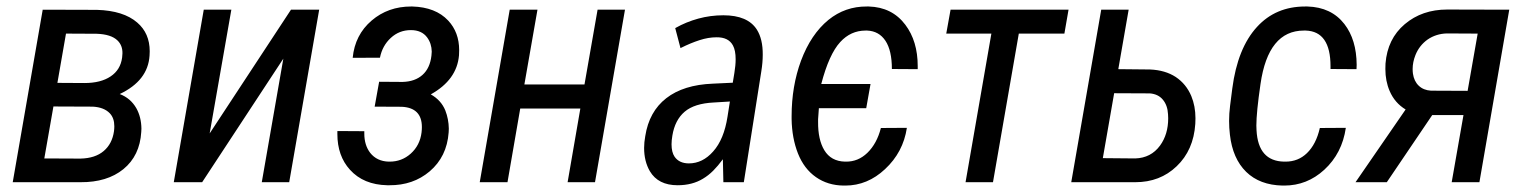

<svg xmlns="http://www.w3.org/2000/svg" viewBox="-20 -558 4676 588"><path d="M155.8 -304.2 238.8 -303.7Q288.6 -303.7 318.8 -324Q349.1 -344.2 354 -381.8Q355 -388.7 355 -394.5Q355.5 -418.9 339.8 -434.1Q320.3 -453.1 275.9 -454.6L182.1 -455.1ZM143.6 -231.9 115.7 -72.8 226.1 -72.3Q271.5 -73.2 297.6 -95.5Q323.7 -117.7 329.1 -156.2Q330.1 -164.1 330.1 -171.4Q330.1 -196.3 316.4 -210.9Q298.8 -229.5 264.2 -231.4ZM19 0 110.8 -528.3 276.9 -527.8Q358.4 -525.4 400.4 -488.8Q438.5 -456.1 438.5 -400.9Q438.5 -394.5 438 -387.7Q433.1 -311 346.7 -270Q379.9 -257.3 397.5 -226.6Q412.6 -199.7 413.1 -164.1Q413.1 -159.2 412.6 -153.8Q408.2 -81.1 357.9 -40Q308.1 0.5 226.6 0Q225.6 0 224.6 0Z M871.1 -528.3H957.5L865.7 0H781.7L847.7 -378.4L599.1 0H512.2L604 -528.3H688.5L622.1 -149.4Z M1385.7 -388.7Q1379.4 -313.5 1299.3 -269Q1331.1 -251 1343.8 -219.7Q1354 -193.4 1354.5 -164.1Q1354.5 -158.2 1354 -152.3Q1348.6 -78.1 1295.9 -33.2Q1245.1 9.8 1172.4 9.3Q1168.9 9.3 1166 9.3Q1093.3 7.8 1051.8 -38.1Q1013.2 -80.6 1013.2 -147.5Q1013.2 -152.3 1013.2 -156.7L1095.7 -156.2Q1095.7 -152.8 1095.7 -148.9Q1095.7 -113.3 1113.8 -89.8Q1134.3 -64 1170.4 -63Q1171.9 -63 1173.3 -63Q1210.4 -63 1237.8 -87.4Q1266.1 -112.8 1271 -152.3Q1272 -161.1 1272 -168.9Q1272 -228 1210.4 -231L1127.4 -231.4L1141.1 -307.6L1212.9 -307.1Q1251 -308.1 1273.9 -328.6Q1296.9 -349.1 1301.3 -387.7Q1302.2 -394 1302.2 -399.9Q1301.8 -424.8 1288.1 -443.4Q1271.5 -465.8 1238.3 -465.8Q1202.6 -465.8 1176.8 -441.9Q1150.9 -418 1143.6 -381.3L1060.1 -380.9Q1066.9 -451.2 1118.2 -495.1Q1168.5 -538.1 1239.3 -538.1Q1240.7 -538.1 1242.7 -538.1Q1314 -536.1 1352.5 -495.1Q1386.2 -459 1386.2 -404.3Q1386.2 -396.5 1385.7 -388.7Z M1802.2 0H1718.3L1757.3 -225.6H1573.2L1534.2 0H1449.2L1541 -528.3H1626L1585.9 -299.3H1770L1810.1 -528.3H1894Z M2208 -200.7 2215.3 -247.1 2166 -244.1Q2106.4 -241.2 2076.7 -215.8Q2046.9 -190.4 2039.1 -142.6Q2036.6 -127.9 2036.6 -116.2Q2036.6 -91.8 2045.9 -78.1Q2060.1 -57.6 2089.8 -57.6Q2131.8 -57.6 2164.1 -94.2Q2197.3 -131.3 2208 -200.7ZM2195.3 -511.2Q2270 -511.2 2297.9 -467.3Q2316.4 -438 2315.9 -390.1Q2315.9 -366.7 2311.5 -339.4L2258.3 -2L2257.8 0H2256.3H2196.8H2195.3V-1.5L2193.8 -70.3Q2178.7 -49.8 2164.1 -35.2Q2149.4 -20.5 2132.8 -10.7Q2100.1 9.3 2055.2 9.3Q1995.6 9.3 1970.2 -33.7Q1952.6 -64 1952.6 -105Q1952.6 -122.1 1956.1 -141.1Q1967.8 -216.3 2020.5 -257.3Q2073.2 -298.3 2163.1 -301.8L2224.1 -304.7L2229 -334.5Q2232.9 -357.9 2232.9 -376.5Q2232.9 -403.8 2224.6 -418.9Q2210.9 -444.3 2174.3 -443.8Q2149.4 -443.8 2122.6 -435.1Q2095.2 -426.3 2065.9 -411.6L2064 -410.6L2063.5 -412.6L2048.3 -470.2L2047.9 -471.7L2049.3 -472.7Q2081.1 -490.7 2118.4 -501Q2155.8 -511.2 2195.3 -511.2Z M2567.9 -63Q2569.3 -63 2570.3 -63Q2607.9 -62.5 2636.2 -89.8Q2665.5 -118.2 2677.7 -166L2757.3 -166.5Q2746.1 -91.8 2690.4 -40Q2636.7 10.3 2568.8 10.3Q2566.4 10.3 2563.5 10.3Q2515.1 9.8 2478.8 -15.6Q2442.4 -41 2423.8 -87.9Q2405.3 -134.8 2404.3 -193.4Q2404.3 -197.8 2404.3 -202.1Q2404.3 -293.9 2433.1 -372.1Q2463.4 -453.1 2517.1 -497.1Q2568.4 -538.6 2634.8 -538.1Q2637.7 -538.1 2640.6 -538.1Q2711.9 -536.1 2752.4 -482.4Q2790.5 -432.1 2790.5 -355.5Q2790.5 -351.1 2790.5 -346.2L2711.4 -346.7Q2711.4 -403.3 2691.7 -433.1Q2671.9 -462.9 2635.7 -464.4Q2633.3 -464.4 2630.9 -464.4Q2585.4 -464.4 2553.2 -429.2Q2519 -392.1 2495.1 -300.8H2646L2632.8 -226.6H2487.8L2485.4 -192.9Q2485.4 -189 2485.4 -185.1Q2484.9 -130.4 2504.4 -98.1Q2524.9 -64 2567.9 -63Z M3239.7 -455.1H3100.1L3021 0H2937L3016.1 -455.1H2877.9L2891.1 -528.3H3252.4Z M3392.1 -272.5 3357.4 -73.7 3456.5 -72.8Q3504.9 -74.2 3532.7 -112.3Q3557.6 -146.5 3557.6 -195.8Q3557.6 -201.7 3557.1 -208Q3555.7 -235.4 3541.3 -252.7Q3526.9 -270 3501.5 -272ZM3404.8 -346.2 3502 -345.2Q3548.3 -343.3 3580.6 -322.3Q3612.8 -300.8 3628.4 -263.7Q3641.1 -232.9 3641.1 -195.8Q3641.1 -187.5 3640.6 -178.7Q3635.3 -98.1 3583.5 -48.8Q3532.7 0 3457 0Q3456.1 0 3455.6 0H3260.7L3352.5 -528.3H3436.5Z M3912.6 -63Q3914.6 -63 3917 -63Q3955.6 -63 3982.4 -88.9Q4010.7 -116.2 4022 -166L4101.6 -166.5Q4090.3 -88.4 4035.6 -38.1Q3982.9 10.3 3913.1 10.3Q3910.2 10.3 3907.7 10.3Q3837.9 8.8 3796.4 -31.7Q3754.9 -72.3 3746.6 -145.5Q3744.1 -166.5 3744.1 -187.5Q3744.1 -210.4 3747.1 -233.9L3753.9 -287.1Q3770 -410.6 3829.6 -475.6Q3886.7 -538.1 3977.1 -538.1Q3980.5 -538.1 3983.9 -538.1Q4057.1 -536.1 4097.2 -484.4Q4134.3 -436.5 4134.8 -359.4Q4134.8 -353 4134.3 -346.2L4054.7 -346.7Q4054.7 -350.6 4054.7 -355Q4054.7 -461.9 3979 -464.4Q3976.1 -464.4 3973.1 -464.4Q3863.8 -464.4 3840.3 -300.8Q3827.6 -213.9 3827.6 -173.3Q3827.6 -165.5 3828.1 -159.2Q3833 -64.5 3912.6 -63Z M4307.1 -332.5Q4310.5 -309.1 4325 -295.4Q4339.4 -281.7 4362.3 -280.3L4474.6 -279.8L4505.4 -455.1L4410.6 -455.6Q4377.9 -454.6 4352.1 -437Q4326.7 -418.9 4314.9 -389.6Q4306.2 -367.7 4306.2 -346.7Q4306.2 -339.4 4307.1 -332.5ZM4602.1 -528.3 4510.7 0H4425.8L4461.9 -205.6H4366.2L4227.1 0H4131.3L4284.7 -222.7Q4251.5 -242.7 4235.8 -279.3Q4222.7 -309.6 4222.7 -346.7Q4222.7 -354.5 4223.1 -363.3Q4229 -439 4282 -483.9Q4335 -528.8 4412.1 -528.8Z"/></svg>

Font: MAUL Condensed Italic
Style: Condenced Regular Italic
Weight: 400
Italic angle: -12°
Designer: MAUL
Version: Version 1.0; 2020; ttfautohint (v1.8.3)